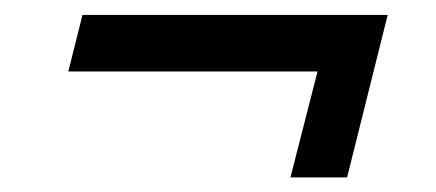

<svg xmlns="http://www.w3.org/2000/svg" viewBox="-20 -396 590 260"><path d="M373.3 -155.8 410 -299.2H72.5L91.7 -375.8H505L450 -155.8Z"/></svg>

Font: Funnel Sans
Style: Italic
Weight: 400
Italic angle: -14.036°
Version: Version 1.000; Beta; Release 5; Build 24; ttfautohint (v1.8.